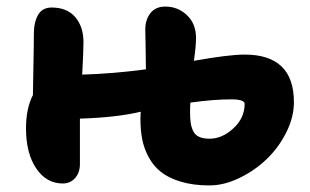

<svg xmlns="http://www.w3.org/2000/svg" viewBox="-20 -562 943 584"><path d="M170.9 -3.9Q121.1 -3.9 90.1 -49.8Q59.1 -95.7 59.1 -171.9Q59.1 -231.9 80.1 -272.9Q80.1 -282.7 81.5 -354.2Q83 -425.8 83 -459Q83 -494.6 95.9 -516.8Q108.9 -539.1 137.2 -539.1Q184.1 -539.1 209 -509.8Q233.9 -480.5 233.9 -434.1Q233.9 -405.3 230 -335Q324.7 -337.9 423.8 -351.1Q423.8 -378.9 422.9 -421.4Q421.9 -463.9 421.9 -472.2Q421.9 -502 437.5 -522Q453.1 -542 482.9 -542Q521 -542 548.6 -515.9Q576.2 -489.7 576.2 -446.8Q576.2 -420.4 569.8 -377Q675.8 -396 724.1 -396Q874 -396 874 -251Q874 -205.6 850.6 -158.9Q827.1 -112.3 790.5 -77.4Q753.9 -42.5 707.5 -20.3Q661.1 2 617.2 2Q567.4 2 529.5 -9.5Q491.7 -21 468.8 -39.6Q445.8 -58.1 431.6 -85Q417.5 -111.8 412.4 -139.2Q407.2 -166.5 407.2 -199.2Q407.2 -214.4 408.2 -222.2Q335 -204.6 223.1 -201.2V-63Q223.1 -37.1 208.5 -20.5Q193.8 -3.9 170.9 -3.9ZM558.1 -220.2Q558.1 -200.7 560.1 -188Q562 -175.3 567.6 -163.3Q573.2 -151.4 585.7 -145.8Q598.1 -140.1 617.2 -140.1Q655.8 -140.1 689.9 -171.6Q724.1 -203.1 724.1 -246.1Q724.1 -259.8 683.1 -259.8Q631.3 -259.8 559.1 -250Q558.1 -240.2 558.1 -220.2Z"/></svg>

Font: Shantell Sans Bouncy
Style: Bold
Weight: 700
Designer: Stephen Nixon, Anya Danilova, Shantell Martin
Foundry: Arrow Type
Version: Version 1.006;[9816181b4]